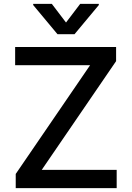

<svg xmlns="http://www.w3.org/2000/svg" viewBox="-20 -969 679 989"><path d="M444 -633H58V-727H578V-654L195 -94H581V0H61V-73ZM393 -949H489V-943L364 -793H276L151 -943V-949H247L320 -853Z"/></svg>

Font: Sinter Medium
Style: Regular
Weight: 500
Foundry: Adobe & rsms
Version: Version 1.000